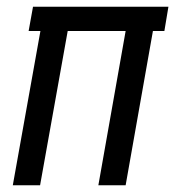

<svg xmlns="http://www.w3.org/2000/svg" viewBox="-20 -550 540 570"><path d="M18 0 100 -458H65L78 -530H480L468 -458H434L353 0H272L353 -458H181L99 0Z"/></svg>

Font: Iosevka SS08
Style: Italic
Weight: 400
Italic angle: -10°
Monospace: yes
Designer: Belleve Invis
Foundry: Belleve Invis
Version: 2.1.0; ttfautohint (v1.8.2)